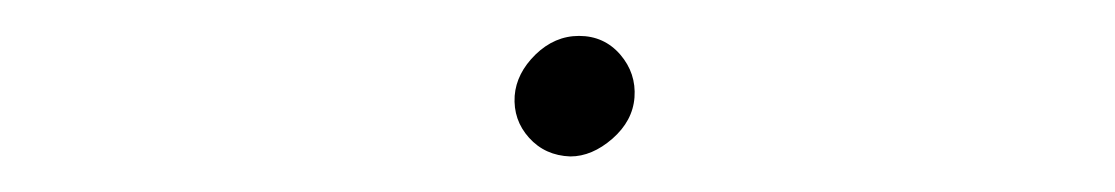

<svg xmlns="http://www.w3.org/2000/svg" viewBox="-20 -402 627 108"><path d="M269.5 -348.1Q268.6 -334.5 277.6 -324.5Q286.6 -314.5 300.8 -314Q313 -314 324.5 -324Q335.9 -334 336.9 -347.2Q337.9 -360.8 328.9 -371.3Q319.8 -381.8 305.7 -381.8Q292 -381.8 281.2 -371.3Q270.5 -360.8 269.5 -348.1Z"/></svg>

Font: Roboto Mono ExtraLight
Style: Italic
Weight: 250
Italic angle: -10°
Monospace: yes
Designer: Google
Version: Version 3.000